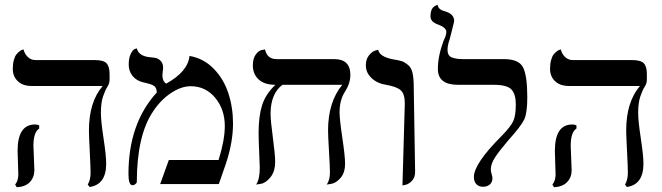

<svg xmlns="http://www.w3.org/2000/svg" viewBox="-20 -766 2753 799"><path d="M119.1 -159.2Q119.1 -150.4 121.1 -109.1Q123 -67.9 123 -58.1Q123 -28.3 104.5 -8.5Q85.9 11.2 49.8 13.2L43 2Q56.2 -13.2 56.2 -41Q56.2 -49.8 54.7 -88.9Q53.2 -127.9 53.2 -138.2Q53.2 -248 126 -248Q135.7 -248 143.1 -244.1V-231Q119.1 -216.3 119.1 -159.2ZM399.9 -295.9Q399.9 -262.7 410.9 -190.4Q421.9 -118.2 421.9 -85Q421.9 2 353 12.2L345.2 2Q357.4 -19 356.9 -48.8Q356.9 -69.8 353.5 -136Q350.1 -202.1 350.1 -223.1Q350.1 -341.3 407.2 -408.2H111.8Q74.7 -408.2 54 -428.2Q33.2 -448.2 33.2 -479Q33.2 -500 37.6 -516.1Q42 -532.2 48.6 -540Q55.2 -547.9 62 -553Q68.8 -558.1 73.7 -559.1L78.1 -560.1Q82 -542 95.5 -529.1Q108.9 -516.1 127 -516.1H373Q411.1 -516.1 423.6 -502.4Q436 -488.8 436 -458V-434.1Q436 -418.9 427 -405Q418 -391.1 408.9 -365Q399.9 -338.9 399.9 -295.9Z M768.6 -533.2Q826.7 -523.4 868.7 -480.7Q910.6 -438 930.2 -378.4Q949.7 -318.8 949.7 -252Q949.7 -172.9 919.4 -83L890.6 0H646.5L682.6 -100.1H889.6Q915.5 -183.1 915.5 -241.2Q915.5 -311 875.5 -359.1Q835.4 -407.2 773.4 -407.2Q734.4 -407.2 691.4 -378.7Q648.4 -350.1 616.7 -301.8Q549.8 -202.6 549.3 -8.8Q549.3 -4.9 543.5 0Q537.6 4.9 531.7 4.9Q514.6 4.9 514.6 -42Q514.6 -252 632.3 -380.9Q632.3 -399.9 621.8 -408Q611.3 -416 577.6 -422.9Q547.9 -429.7 531.7 -450Q515.6 -470.2 515.6 -497.1Q515.6 -524.9 524.2 -542Q532.7 -559.1 541 -562L549.3 -564.9Q557.1 -532.7 603.5 -527.8Q619.6 -526.9 629.6 -524.4Q639.6 -522 649.2 -512Q658.7 -502 658.7 -484.9Q658.7 -476.1 657.2 -467.5Q655.8 -459 655.8 -453.1Q655.8 -428.2 671.4 -418Q761.7 -467.3 768.6 -533.2Z M1393.1 -298.8Q1393.1 -270 1404.5 -193.1Q1416 -116.2 1416 -85Q1416 -46.9 1397 -25.4Q1377.9 -3.9 1358.9 -1L1339.8 2Q1353 -17.1 1353 -48.8Q1353 -69.8 1349.1 -136Q1345.2 -202.1 1345.2 -223.1Q1345.2 -341.3 1404.3 -413.1H1155.3Q1106.4 -376 1106 -293.9Q1106 -263.2 1115.5 -193.6Q1125 -124 1125 -92.8Q1125 -51.8 1105 -27.8Q1085 -3.9 1065.4 -1L1045.9 2Q1061 -20 1061 -67.9Q1061 -80.1 1058.6 -131.6Q1056.2 -183.1 1056.2 -214.8Q1056.2 -281.7 1070.6 -327.9Q1085 -374 1126 -413.1Q1080.1 -413.1 1056.2 -435.5Q1032.2 -458 1032.2 -494.1Q1032.2 -522.9 1044.7 -539.6Q1057.1 -556.2 1070.3 -558.1L1083 -560.1Q1091.8 -520 1130.9 -520H1371.1Q1438 -520 1438 -454.1Q1438 -418.9 1415.5 -384.3Q1393.1 -349.6 1393.1 -298.8Z M1654.8 5.9 1664.6 -335.9Q1664.6 -376 1647 -390.9Q1629.4 -405.8 1586.4 -413.1Q1549.3 -418.9 1525.9 -441.4Q1502.4 -463.9 1502.4 -494.1Q1502.4 -519 1514.9 -534.9Q1527.3 -550.8 1540.5 -555.2L1553.7 -559.1Q1558.6 -530.3 1615.7 -519Q1641.6 -515.1 1653.1 -511Q1664.6 -506.8 1678 -495.8Q1691.4 -484.9 1696.5 -463.4Q1701.7 -441.9 1701.7 -405.8L1707.5 -50.8Q1707.5 -27.8 1694.6 -13.9Q1681.6 0 1668 2.9Z M1842.3 -558.1Q1842.3 -535.2 1858.9 -527.6Q1875.5 -520 1907.2 -520H2077.1Q2139.2 -520 2156.7 -485.6Q2174.3 -451.2 2174.3 -360.8Q2174.3 -296.9 2161.9 -269.5Q2149.4 -242.2 2095.2 -182.1Q2057.1 -137.2 2039.8 -110.6Q2022.5 -84 2022.5 -61Q2022.5 -53.2 2025.9 -41.5Q2029.3 -29.8 2029.3 -24.9Q2029.3 -7.8 2018.3 1.7Q2007.3 11.2 1990.2 11.2Q1973.1 11.2 1962.6 0.7Q1952.1 -9.8 1952.1 -29.8Q1952.1 -85 2068.4 -201.2Q2105.5 -239.3 2116 -262.2Q2126.5 -285.2 2126.5 -332Q2126.5 -374 2108.4 -393.6Q2090.3 -413.1 2033.2 -413.1H1885.3Q1802.2 -413.1 1802.2 -479Q1802.2 -533.2 1826.2 -597.2Q1837.4 -619.1 1837.4 -632.8Q1837.4 -650.9 1805.2 -663.1Q1771 -674.3 1771.5 -698.2Q1771.5 -711.4 1774.4 -720.7Q1777.3 -730 1781.7 -734.4Q1786.1 -738.8 1790.8 -741.5Q1795.4 -744.1 1798.3 -745.1L1801.3 -746.1Q1803.2 -726.1 1831.1 -719.2Q1870.1 -708 1870.1 -678.2Q1870.1 -676.3 1861.6 -642.6Q1853 -608.9 1851.1 -602.1Q1842.3 -577.1 1842.3 -558.1Z M2355 -159.2Q2355 -150.4 2356.9 -109.1Q2358.9 -67.9 2358.9 -58.1Q2358.9 -28.3 2340.3 -8.5Q2321.8 11.2 2285.6 13.2L2278.8 2Q2292 -13.2 2292 -41Q2292 -49.8 2290.5 -88.9Q2289.1 -127.9 2289.1 -138.2Q2289.1 -248 2361.8 -248Q2371.6 -248 2378.9 -244.1V-231Q2355 -216.3 2355 -159.2ZM2635.7 -295.9Q2635.7 -262.7 2646.7 -190.4Q2657.7 -118.2 2657.7 -85Q2657.7 2 2588.9 12.2L2581.1 2Q2593.3 -19 2592.8 -48.8Q2592.8 -69.8 2589.4 -136Q2585.9 -202.1 2585.9 -223.1Q2585.9 -341.3 2643.1 -408.2H2347.7Q2310.5 -408.2 2289.8 -428.2Q2269 -448.2 2269 -479Q2269 -500 2273.4 -516.1Q2277.8 -532.2 2284.4 -540Q2291 -547.9 2297.9 -553Q2304.7 -558.1 2309.6 -559.1L2314 -560.1Q2317.9 -542 2331.3 -529.1Q2344.7 -516.1 2362.8 -516.1H2608.9Q2647 -516.1 2659.4 -502.4Q2671.9 -488.8 2671.9 -458V-434.1Q2671.9 -418.9 2662.8 -405Q2653.8 -391.1 2644.8 -365Q2635.7 -338.9 2635.7 -295.9Z"/></svg>

Font: Linux Libertine Capitals
Style: Small Caps
Weight: 400
Designer: Philipp H. Poll
Foundry: Philipp H. Poll
Version: Version 5.1.3